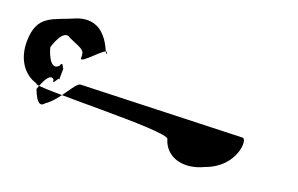

<svg xmlns="http://www.w3.org/2000/svg" viewBox="-297 -596 1156 746"><g transform="rotate(15 281.5 -223.0)"><path d="M13.6 -197.1C-9 -196.4 -46.1 -121.8 -101.2 -90.5C-130.9 -59.1 -147.1 -140.8 -147.6 -136C-147.8 -134.6 -114.2 -219.3 -92.3 -188C-95.5 -156.6 -69.2 -219.3 -72.3 -188C-75.5 -156.6 -62.9 -280.8 -66.1 -249.5C-69.3 -218.1 -71.2 -277.8 -84.4 -246.5C-120.6 -215.1 -137.7 -302.8 -137.3 -307C-136.9 -310.6 -104 -392.8 -72.7 -361.5C-13.9 -330.1 -7.9 -329.8 -11.1 -298.5C-14.3 -267.1 83.4 -372.3 80.2 -341C77 -309.6 65.7 -473.8 -64.5 -442.5C-156.2 -411.1 -220 -417.3 -231.3 -307C-238.9 -232.1 -205 -176.4 -152.5 -156.9C-176.6 -139.1 397.6 -113.4 394.1 -79.4C409.2 -9.4 483.2 17.9 564.9 -13.5C683.6 -44.8 697.4 -161.1 674.9 -161.1Z"/></g></svg>

Font: AnarchicType
Style: Slant
Weight: 400
Version: Version Something